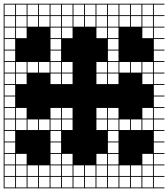

<svg xmlns="http://www.w3.org/2000/svg" viewBox="-20 -900 915 1045"><path d="M0 125V-879.8H875V-875H817.3V-817.3H875V-812.5H817.3V-754.8H875V-750H817.3V-692.3H875V-687.5H817.3V-629.8H875V-625H817.3V-567.3H875V-562.5H817.3V-504.8H875V-500H817.3V-442.3H875V-437.5H817.3V-379.8H875V-375H817.3V-317.3H875V-312.5H817.3V-254.8H875V-250H817.3V-192.3H875V-187.5H817.3V-129.8H875V-125H817.3V-67.3H875V-62.5H817.3V-4.8H875V0H817.3V57.7H875V62.5H817.3V120.2H875V125ZM754.8 -817.3H812.5V-875H754.8ZM254.8 -817.3H312.5V-875H254.8ZM692.3 -817.3H750V-875H692.3ZM629.8 -817.3H687.5V-875H629.8ZM317.3 -817.3H375V-875H317.3ZM567.3 -817.3H625V-875H567.3ZM192.3 -817.3H250V-875H192.3ZM379.8 -817.3H437.5V-875H379.8ZM4.8 -817.3H62.5V-875H4.8ZM442.3 -817.3H500V-875H442.3ZM129.8 -817.3H187.5V-875H129.8ZM504.8 -817.3H562.5V-875H504.8ZM67.3 -817.3H125V-875H67.3ZM754.8 -754.8H812.5V-812.5H754.8ZM254.8 -754.8H312.5V-812.5H254.8ZM692.3 -754.8H750V-812.5H692.3ZM317.3 -754.8H375V-812.5H317.3ZM629.8 -754.8H687.5V-812.5H629.8ZM379.8 -754.8H437.5V-812.5H379.8ZM192.3 -754.8H250V-812.5H192.3ZM4.8 -754.8H62.5V-812.5H4.8ZM567.3 -754.8H625V-812.5H567.3ZM442.3 -754.8H500V-812.5H442.3ZM129.8 -754.8H187.5V-812.5H129.8ZM504.8 -754.8H562.5V-812.5H504.8ZM67.3 -754.8H125V-812.5H67.3ZM67.3 -692.3H125V-750H67.3ZM504.8 -692.3H562.5V-750H504.8ZM567.3 -692.3H625V-750H567.3ZM4.8 -692.3H62.5V-750H4.8ZM317.3 -692.3H375V-750H317.3ZM754.8 -692.3H812.5V-750H754.8ZM254.8 -692.3H312.5V-750H254.8ZM567.3 -629.8H625V-687.5H567.3ZM4.8 -629.8H62.5V-687.5H4.8ZM254.8 -629.8H312.5V-687.5H254.8ZM567.3 -567.3H625V-625H567.3ZM4.8 -567.3H62.5V-625H4.8ZM254.8 -567.3H312.5V-625H254.8ZM67.3 -504.8H125V-562.5H67.3ZM504.8 -504.8H562.5V-562.5H504.8ZM129.8 -504.8H187.5V-562.5H129.8ZM567.3 -504.8H625V-562.5H567.3ZM192.3 -504.8H250V-562.5H192.3ZM4.8 -504.8H62.5V-562.5H4.8ZM629.8 -504.8H687.5V-562.5H629.8ZM692.3 -504.8H750V-562.5H692.3ZM317.3 -504.8H375V-562.5H317.3ZM754.8 -504.8H812.5V-562.5H754.8ZM254.8 -504.8H312.5V-562.5H254.8ZM254.8 -442.3H312.5V-500H254.8ZM754.8 -442.3H812.5V-500H754.8ZM4.8 -442.3H62.5V-500H4.8ZM567.3 -442.3H625V-500H567.3ZM67.3 -442.3H125V-500H67.3ZM375 -500H317.3V-442.3H375ZM504.8 -442.3H562.5V-500H504.8ZM4.8 -379.8H62.5V-437.5H4.8ZM4.8 -317.3H62.5V-375H4.8ZM317.3 -254.8H375V-312.5H317.3ZM67.3 -254.8H125V-312.5H67.3ZM254.8 -254.8H312.5V-312.5H254.8ZM754.8 -254.8H812.5V-312.5H754.8ZM4.8 -254.8H62.5V-312.5H4.8ZM567.3 -254.8H625V-312.5H567.3ZM504.8 -254.8H562.5V-312.5H504.8ZM754.8 -192.3H812.5V-250H754.8ZM192.3 -192.3H250V-250H192.3ZM4.8 -192.3H62.5V-250H4.8ZM692.3 -192.3H750V-250H692.3ZM254.8 -192.3H312.5V-250H254.8ZM629.8 -192.3H687.5V-250H629.8ZM67.3 -192.3H125V-250H67.3ZM504.8 -192.3H562.5V-250H504.8ZM129.8 -192.3H187.5V-250H129.8ZM567.3 -192.3H625V-250H567.3ZM317.3 -192.3H375V-250H317.3ZM4.8 -129.8H62.5V-187.5H4.8ZM254.8 -129.8H312.5V-187.5H254.8ZM567.3 -129.8H625V-187.5H567.3ZM567.3 -67.3H625V-125H567.3ZM254.8 -67.3H312.5V-125H254.8ZM4.8 -67.3H62.5V-125H4.8ZM254.8 -4.8H312.5V-62.5H254.8ZM567.3 -4.8H625V-62.5H567.3ZM4.8 -4.8H62.5V-62.5H4.8ZM754.8 -4.8H812.5V-62.5H754.8ZM504.8 -4.8H562.5V-62.5H504.8ZM317.3 -4.8H375V-62.5H317.3ZM67.3 -4.8H125V-62.5H67.3ZM504.8 57.7H562.5V0H504.8ZM67.3 57.7H125V0H67.3ZM317.3 57.7H375V0H317.3ZM629.8 57.7H687.5V0H629.8ZM567.3 57.7H625V0H567.3ZM192.3 57.7H250V0H192.3ZM692.3 57.7H750V0H692.3ZM442.3 57.7H500V0H442.3ZM754.8 57.7H812.5V0H754.8ZM129.8 57.7H187.5V0H129.8ZM379.8 57.7H437.5V0H379.8ZM254.8 57.7H312.5V0H254.8ZM4.8 57.7H62.5V0H4.8ZM67.3 120.2H125V62.5H67.3ZM629.8 120.2H687.5V62.5H629.8ZM504.8 120.2H562.5V62.5H504.8ZM317.3 120.2H375V62.5H317.3ZM692.3 120.2H750V62.5H692.3ZM442.3 120.2H500V62.5H442.3ZM254.8 120.2H312.5V62.5H254.8ZM567.3 120.2H625V62.5H567.3ZM754.8 120.2H812.5V62.5H754.8ZM379.8 120.2H437.5V62.5H379.8ZM129.8 120.2H187.5V62.5H129.8ZM4.8 120.2H62.5V62.5H4.8ZM192.3 120.2H250V62.5H192.3Z"/></svg>

Font: Yarndings 12 Charted
Style: Regular
Weight: 400
Designer: Sarah Cadigan-Fried
Version: Version 1.000; ttfautohint (v1.8.4.7-5d5b)